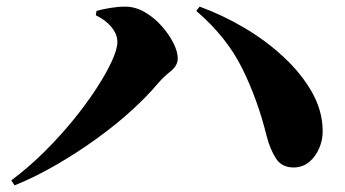

<svg xmlns="http://www.w3.org/2000/svg" viewBox="-20 -627 1040 579"><path d="M269 -581 271 -594Q288 -599 312 -603Q336 -607 357 -607Q388 -607 416.5 -590.5Q445 -574 467.5 -548.5Q490 -523 503 -497Q516 -471 516 -451Q516 -429 494.5 -412Q473 -395 455 -374Q424 -337 377.5 -294.5Q331 -252 273 -210Q215 -168 151.5 -131Q88 -94 24 -68L14 -83Q65 -121 112.5 -168Q160 -215 200 -264Q240 -313 270 -359Q300 -405 317 -442Q334 -479 334 -500Q334 -516 326.5 -530Q319 -544 305 -557Q291 -570 269 -581ZM868 -122Q831 -121 813 -148Q795 -175 784 -217Q757 -327 710 -421.5Q663 -516 572 -594L582 -607Q651 -582 717 -543Q783 -504 836 -454.5Q889 -405 920.5 -349.5Q952 -294 953 -235Q954 -207 943 -181Q932 -155 913 -139Q894 -123 868 -122Z"/></svg>

Font: Early Summer Mincho Heavy
Style: Regular
Weight: 900
Designer: GuiWonder
Version: Version 1.002